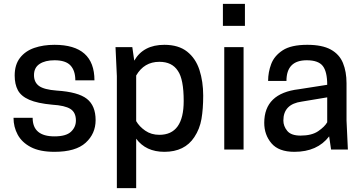

<svg xmlns="http://www.w3.org/2000/svg" viewBox="-20 -774 1873 994"><path d="M262 12Q186 12 139.5 -12.5Q93 -37 71.5 -77Q50 -117 50 -164H149Q149 -68 262 -68Q322 -68 347.5 -92Q373 -116 373 -150Q373 -192 344.5 -210Q316 -228 250 -232Q174 -239 131.5 -257.5Q89 -276 72.5 -307Q56 -338 56 -383Q56 -439 83.5 -474.5Q111 -510 157.5 -526Q204 -542 262 -542Q469 -542 469 -358H370Q370 -408 345 -435Q320 -462 262 -462Q214 -462 185 -443Q156 -424 156 -385Q156 -348 182 -329Q208 -310 274 -305Q384 -298 429.5 -262.5Q475 -227 475 -152Q475 -82 423.5 -35Q372 12 262 12Z M685 200H585V-380L578 -530H665L675 -460Q722 -542 831 -542Q904 -542 948.5 -507Q993 -472 1012.5 -412Q1032 -352 1032 -279Q1032 -210 1023 -158Q1014 -106 986 -64Q936 12 831 12Q735 12 685 -56ZM805 -76Q931 -76 931 -251Q931 -364 901 -407Q871 -454 805 -454Q726 -454 685 -383V-147Q701 -119 732 -97.5Q763 -76 805 -76Z M1241 0H1141V-530H1241ZM1248 -640H1134V-754H1248Z M1504 12Q1423 12 1385.5 -32Q1348 -76 1348 -138Q1348 -291 1527 -312L1674 -335Q1674 -403 1651 -432.5Q1628 -462 1568 -462Q1463 -462 1463 -355H1368Q1368 -400 1384 -442.5Q1400 -485 1443.5 -513.5Q1487 -542 1571 -542Q1648 -542 1692.5 -517.5Q1737 -493 1755.5 -448Q1774 -403 1774 -343V-150L1781 0H1694L1684 -68Q1623 12 1504 12ZM1536 -72Q1594 -72 1627.5 -95Q1661 -118 1674 -141V-270L1542 -248Q1447 -235 1447 -150Q1447 -121 1467 -96.5Q1487 -72 1536 -72Z"/></svg>

Font: Tanohe Sans Medium
Style: Regular
Weight: 500
Designer: Village Type and Design LLC
Foundry: Cooper Hewitt Smithsonian Design Museum
Version: Version 1.00;September 29, 2021;FontCreator 13.0.0.2655 64-b